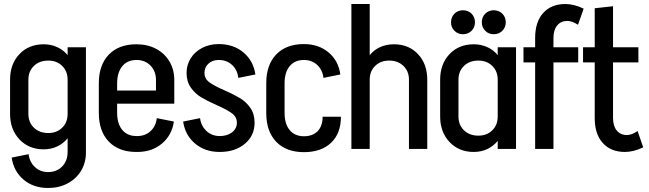

<svg xmlns="http://www.w3.org/2000/svg" viewBox="-20 -740 3226 954"><path d="M316 -505H407V18Q407 69 382.5 109Q358 149 315.5 171.5Q273 194 219 194Q146 194 97 152.5Q48 111 38 43L122 26Q127 65 153.5 90Q180 115 219 115Q262 115 289 87Q316 59 316 15V-53Q295 -27 264.5 -12.5Q234 2 197 2Q123 2 76.5 -47.5Q30 -97 30 -174V-344Q30 -422 76.5 -471Q123 -520 197 -520Q233 -520 264 -506Q295 -492 316 -466ZM316 -174V-344Q316 -386 289 -412.5Q262 -439 220 -439Q176 -439 148.5 -412.5Q121 -386 121 -344V-174Q121 -132 148.5 -105.5Q176 -79 220 -79Q262 -79 289 -105.5Q316 -132 316 -174Z M846 -342V-225H562V-180Q562 -125 587.5 -94.5Q613 -64 658 -64H662Q702 -64 728.5 -89Q755 -114 759 -153L844 -136Q834 -68 784.5 -26.5Q735 15 663 15H657Q570 15 520.5 -36.5Q471 -88 471 -180V-326Q471 -417 520.5 -468.5Q570 -520 658 -520Q713 -520 755.5 -497.5Q798 -475 822 -434.5Q846 -394 846 -342ZM562 -290H755V-342Q755 -386 728 -414Q701 -442 658 -442Q613 -442 587.5 -411Q562 -380 562 -325Z M1096 -291Q1143 -270 1173 -252Q1203 -234 1224 -204Q1245 -174 1245 -130Q1245 -66 1196.5 -25.5Q1148 15 1072 15H1071Q999 15 949.5 -26.5Q900 -68 890 -136L974 -153Q979 -114 1006 -89Q1033 -64 1072 -64Q1109 -64 1133 -82.5Q1157 -101 1157 -130Q1157 -159 1132.5 -177Q1108 -195 1056 -218Q1009 -239 979 -257Q949 -275 928 -305Q907 -335 907 -378Q907 -418 928 -451Q949 -484 985.5 -502.5Q1022 -521 1067 -521Q1140 -521 1189.5 -479.5Q1239 -438 1249 -370L1164 -353Q1160 -392 1133.5 -417Q1107 -442 1067 -442Q1036 -442 1016 -424Q996 -406 996 -378Q996 -349 1020.5 -331Q1045 -313 1096 -291Z M1674 -160Q1674 -77 1625 -30.5Q1576 16 1490 16Q1402 16 1352.5 -35.5Q1303 -87 1303 -178V-327Q1303 -418 1352.5 -469.5Q1402 -521 1490 -521Q1563 -521 1612.5 -479.5Q1662 -438 1671 -370L1587 -353Q1583 -392 1556.5 -417Q1530 -442 1490 -442Q1445 -442 1419.5 -411.5Q1394 -381 1394 -326V-179Q1394 -124 1419.5 -93.5Q1445 -63 1490 -63Q1534 -63 1558.5 -88.5Q1583 -114 1583 -160Z M2103 -344V0H2012V-344Q2012 -386 1984.5 -412.5Q1957 -439 1914 -439Q1871 -439 1844 -412.5Q1817 -386 1817 -344V0H1726V-720H1817V-466Q1838 -492 1869 -506Q1900 -520 1937 -520Q2011 -520 2057 -471Q2103 -422 2103 -344Z M2453 -505H2544V0H2453V-40Q2432 -14 2401.5 0.5Q2371 15 2334 15Q2260 15 2213.5 -34.5Q2167 -84 2167 -161V-344Q2167 -422 2213.5 -471Q2260 -520 2334 -520Q2370 -520 2401 -506Q2432 -492 2453 -466ZM2453 -161V-344Q2453 -386 2426 -412.5Q2399 -439 2357 -439Q2313 -439 2285.5 -412.5Q2258 -386 2258 -344V-161Q2258 -119 2285.5 -92.5Q2313 -66 2357 -66Q2399 -66 2426 -92.5Q2453 -119 2453 -161ZM2221 -629Q2221 -655 2238 -672Q2255 -689 2280 -689Q2306 -689 2323 -672Q2340 -655 2340 -629Q2340 -604 2323 -587Q2306 -570 2280 -570Q2255 -570 2238 -587Q2221 -604 2221 -629ZM2374 -629Q2374 -655 2391 -672Q2408 -689 2433 -689Q2459 -689 2476 -672Q2493 -655 2493 -629Q2493 -604 2476 -587Q2459 -570 2433 -570Q2408 -570 2391 -587Q2374 -604 2374 -629Z M2730 -505H2853V-430H2730V0H2639V-430H2581V-505H2639V-552Q2639 -631 2679 -675.5Q2719 -720 2789 -720Q2832 -720 2880 -697L2852 -617Q2822 -636 2799 -636Q2767 -636 2748.5 -613.5Q2730 -591 2730 -552Z M3176 -8Q3128 15 3085 15Q3015 15 2975 -29.5Q2935 -74 2935 -153V-430H2877V-505H2935V-699L3026 -709V-505H3152V-430H3026V-154Q3026 -114 3044.5 -91.5Q3063 -69 3095 -69Q3119 -69 3148 -89Z"/></svg>

Font: Akshar
Style: Regular
Weight: 400
Designer: Tall Chai
Foundry: Tall Chai
Version: Version 1.000